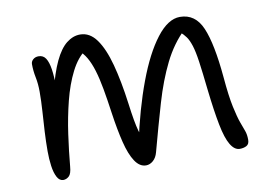

<svg xmlns="http://www.w3.org/2000/svg" viewBox="-60 -587 966 688"><g transform="rotate(-10 422.5 -242.5)"><path d="M119 9Q105 9 96.5 -7Q88 -23 84.5 -48.5Q81 -74 81 -102Q81 -137 83 -173.5Q85 -210 87.5 -246.5Q90 -283 90 -317Q90 -346 85 -370.5Q80 -395 80 -419Q80 -429 88 -436Q96 -443 108 -443Q125 -443 134 -429Q143 -415 147 -388.5Q151 -362 151 -324L139 -306Q156 -375 175.5 -416Q195 -457 218.5 -475.5Q242 -494 268 -494Q303 -494 327.5 -460Q352 -426 368.5 -364.5Q385 -303 396 -220Q405 -150 414 -118.5Q423 -87 434 -69L407 -73Q433 -195 468.5 -290Q504 -385 546 -439.5Q588 -494 631 -494Q687 -494 712 -435.5Q737 -377 748 -254Q754 -184 762.5 -144.5Q771 -105 778.5 -84.5Q786 -64 791 -50.5Q796 -37 796 -18Q796 -2 785.5 3.5Q775 9 761 9Q742 9 727.5 -15Q713 -39 703 -90Q693 -141 684 -220Q677 -285 671.5 -323.5Q666 -362 659 -383.5Q652 -405 643.5 -417Q635 -429 622 -440L640 -447Q595 -404 564.5 -342.5Q534 -281 511 -202.5Q488 -124 463 -31Q458 -12 446 -1.5Q434 9 420 9Q397 9 380 -16.5Q363 -42 351.5 -88.5Q340 -135 331 -198Q324 -248 317 -287Q310 -326 301 -355.5Q292 -385 280 -405.5Q268 -426 251 -439L278 -436Q247 -414 224.5 -369.5Q202 -325 187.5 -267.5Q173 -210 164.5 -149.5Q156 -89 151 -34Q149 -8 139.5 0.5Q130 9 119 9Z"/></g></svg>

Font: Shantell Sans Light
Style: Regular
Weight: 300
Designer: Stephen Nixon, Anya Danilova, Shantell Martin
Foundry: Arrow Type
Version: Version 1.011;[c5ecc13dd]